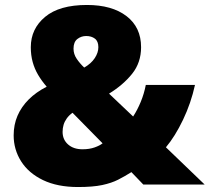

<svg xmlns="http://www.w3.org/2000/svg" viewBox="-20 -743 844 773"><path d="M330 -723Q431 -723 489.5 -678Q548 -633 548 -553Q548 -491 512 -446Q476 -401 419 -366L516 -274Q533 -300 546.5 -332.5Q560 -365 567 -401H765Q749 -328 717 -261Q685 -194 648 -150L804 0H557L509 -50Q482 -33 455.5 -19.5Q429 -6 391.5 2Q354 10 294 10Q211 10 153 -18Q95 -46 65 -93.5Q35 -141 35 -198Q35 -241 50.5 -277Q66 -313 95.5 -342.5Q125 -372 168 -394Q148 -417 133.5 -441.5Q119 -466 111.5 -493.5Q104 -521 104 -553Q104 -627 161.5 -675Q219 -723 330 -723ZM272 -289Q258 -279 249 -266.5Q240 -254 236 -240.5Q232 -227 232 -212Q232 -181 254 -161.5Q276 -142 312 -142Q340 -142 361 -149.5Q382 -157 393 -166ZM327 -598Q307 -598 291.5 -586Q276 -574 276 -547Q276 -525 289 -506Q302 -487 319 -471Q347 -487 361.5 -509Q376 -531 376 -553Q376 -577 362 -587.5Q348 -598 327 -598Z"/></svg>

Font: Noto Sans Khmer Black
Style: Regular
Weight: 900
Version: Version 2.003